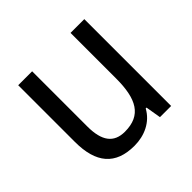

<svg xmlns="http://www.w3.org/2000/svg" viewBox="-139 -682 838 838"><g transform="rotate(-45 279.5 -263.0)"><path d="M481 -536H396V-255C396 -129 361 -63 259 -63C191 -63 159 -106 159 -195V-536H73V-186C73 -56 128 10 245 10C307 10 365 -16 395 -71H400L412 0H481Z"/></g></svg>

Font: Noto Sans Bengali UI SemiCondensed
Style: Regular
Weight: 400
Width: 4
Designer: Jelle Bosma - Monotype Design Team
Foundry: Monotype Imaging Inc.
Version: Version 2.003